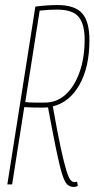

<svg xmlns="http://www.w3.org/2000/svg" viewBox="-20 -730 374 760"><path d="M9 0 120 -704Q167 -710 207 -710Q276 -710 305 -677.5Q334 -645 334 -571Q334 -464 294.5 -394.5Q255 -325 189 -309Q207 -207 220 -147Q233 -87 242 -57.5Q251 -28 258.5 -18.5Q266 -9 275 -9Q276 -9 278.5 -9.5Q281 -10 285 -11L288 5Q286 7 281.5 8.5Q277 10 272 10Q257 10 246.5 0.5Q236 -9 226 -40.5Q216 -72 203 -135Q190 -198 170 -305Q160 -304 151 -304H150Q127 -304 109 -304.5Q91 -305 76 -306L28 0ZM158 -324Q205 -324 240 -356Q275 -388 295 -444.5Q315 -501 315 -574Q315 -634 291.5 -663Q268 -692 205 -692Q187 -692 172 -691Q157 -690 137 -688L80 -326Q96 -324 114.5 -324Q133 -324 158 -324Z"/></svg>

Font: Georama Condensed Thin
Style: Italic
Weight: 100
Width: 3
Italic angle: -9°
Designer: Jean-Baptiste Levee
Foundry: Production Type
Version: Version 1.000